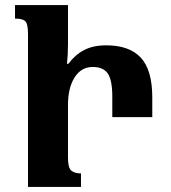

<svg xmlns="http://www.w3.org/2000/svg" viewBox="-20 -734 673 754"><path d="M247 -322V-115Q247 -75 260 -64Q273 -53 298 -53V0H90V-599Q90 -640 79.5 -650.5Q69 -661 39 -661V-714H247V-560Q247 -540 246 -521Q245 -502 243 -483L249 -484Q275 -519 310.5 -537.5Q346 -556 397 -556Q488 -556 533 -507.5Q578 -459 578 -352V-274H421V-355Q421 -419 403.5 -445Q386 -471 344 -471Q299 -471 273 -430Q247 -389 247 -322Z"/></svg>

Font: Noto Serif Armenian Condensed ExtraBold
Style: Regular
Weight: 800
Width: 3
Designer: Monotype Design Team
Foundry: Monotype Imaging Inc.
Version: Version 2.008; ttfautohint (v1.8.4.7-5d5b)